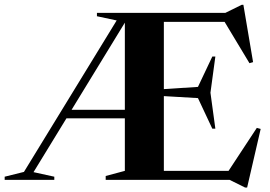

<svg xmlns="http://www.w3.org/2000/svg" viewBox="-43 -770 1154 822"><path d="M409.5 0V-16.5L491.5 -38.5V-263.5H241.5L100.5 -33L189.5 -13.5V0H-23V-13.5L59.5 -34L456.5 -682.5L372 -700.5V-715H922L992 -749.5H999L1040.5 -504L1025 -499.5L918.5 -676.5H658.5V-388.5L804.5 -398L866 -528H879L858 -373L879 -219H866L804.5 -350L658.5 -358.5V-38.5H935.5L1056.5 -222.5L1073 -218L1015 33H1006.5L940 0ZM263.5 -300H491.5V-673Z"/></svg>

Font: Newsreader 72pt SemiBold
Style: Regular
Weight: 600
Designer: Hugues Gentile
Foundry: Production Type
Version: Version 1.003; ttfautohint (v1.8.3)